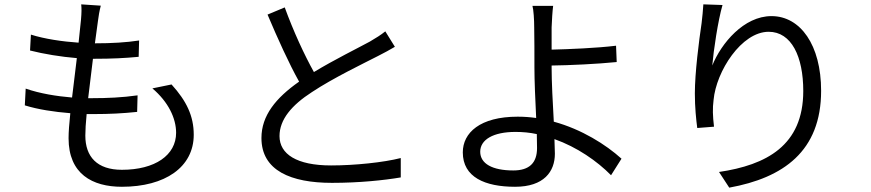

<svg xmlns="http://www.w3.org/2000/svg" viewBox="-20 -812 4000 882"><path d="M98 -405 94 -328C155 -309 228 -298 303 -292C298 -245 295 -205 295 -177C295 -13 404 46 540 46C738 46 870 -44 870 -193C870 -279 837 -348 768 -424L680 -406C753 -344 789 -269 789 -202C789 -99 692 -32 540 -32C426 -32 372 -92 372 -189C372 -213 374 -248 378 -288H414C482 -288 544 -291 610 -298L612 -374C542 -364 472 -361 404 -361H385L407 -542H414C495 -542 553 -545 617 -551L619 -626C561 -617 493 -613 416 -613L430 -716C433 -738 436 -759 443 -786L353 -792C355 -773 355 -755 352 -721L341 -616C267 -621 185 -633 122 -653L118 -580C181 -564 260 -551 333 -545L311 -364C240 -370 164 -382 98 -405Z M1288 -778 1209 -745C1255 -636 1308 -519 1354 -437C1247 -362 1181 -281 1181 -178C1181 -28 1317 28 1505 28C1630 28 1745 16 1821 3V-86C1743 -66 1610 -52 1501 -52C1343 -52 1264 -104 1264 -187C1264 -263 1320 -329 1413 -389C1511 -454 1649 -520 1717 -555C1746 -570 1771 -583 1794 -597L1750 -668C1729 -651 1708 -638 1679 -621C1624 -591 1516 -538 1422 -481C1378 -560 1328 -668 1288 -778Z M2446 -196 2447 -132C2447 -63 2411 -29 2338 -29C2242 -29 2186 -60 2186 -115C2186 -170 2245 -206 2348 -206C2381 -206 2414 -203 2446 -196ZM2521 -785H2426C2431 -767 2434 -722 2434 -686C2435 -643 2435 -561 2435 -502C2435 -443 2439 -351 2443 -270C2415 -274 2387 -276 2358 -276C2185 -276 2106 -202 2106 -112C2106 2 2208 46 2346 46C2479 46 2529 -24 2529 -106L2527 -173C2631 -136 2723 -72 2787 -7L2835 -83C2763 -148 2652 -218 2524 -253C2519 -340 2514 -437 2514 -502V-511C2596 -512 2724 -518 2813 -527L2810 -602C2720 -591 2593 -586 2514 -584V-686C2515 -716 2518 -764 2521 -785Z M3299 -789 3211 -792C3209 -765 3207 -736 3203 -706C3191 -625 3172 -478 3172 -383C3172 -318 3178 -262 3183 -224L3260 -230C3254 -280 3253 -314 3258 -353C3270 -484 3386 -666 3511 -666C3616 -666 3670 -552 3670 -394C3670 -143 3500 -54 3283 -22L3330 50C3578 5 3752 -117 3752 -395C3752 -605 3657 -738 3524 -738C3397 -738 3293 -613 3252 -511C3258 -581 3278 -716 3299 -789Z"/></svg>

Font: Source Han Sans KR
Style: Regular
Weight: 400
Designer: Ryoko NISHIZUKA 西塚涼子 (kana, bopomofo & ideographs); Paul D. Hunt (Latin, Greek & Cyrillic); Sandoll Communications 산돌커뮤니
Foundry: Adobe
Version: Version 2.004;hotconv 1.0.118;makeotfexe 2.5.65603